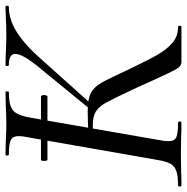

<svg xmlns="http://www.w3.org/2000/svg" viewBox="-20 -654 665 682"><g transform="rotate(-90 312.0 -312.5)"><path d="M82 -488Q82 -499 86 -499H311Q313 -499 314.5 -495.5Q316 -492 316 -488Q316 -484 314.5 -480Q313 -476 311 -476H86Q82 -476 82 -488ZM336 -172Q302 -244 288.5 -268.5Q275 -293 257.5 -304Q240 -315 207 -315Q195 -315 184.5 -314Q174 -313 167 -312L168 -330Q227 -333 258 -333Q301 -333 322.5 -322Q344 -311 359 -285Q374 -259 408 -185Q441 -116 460 -83.5Q479 -51 502 -31.5Q525 -12 558 -12Q562 -12 562 -6Q562 0 558 0H435Q423 0 415.5 -8Q408 -16 392.5 -48.5Q377 -81 336 -172ZM-5 -12Q28 -12 45.5 -18Q63 -24 71.5 -38.5Q80 -53 85 -83L166 -546Q170 -563 170 -578Q170 -599 156.5 -606Q143 -613 105 -613Q101 -613 101 -619Q101 -625 105 -625L149 -624Q189 -622 212 -622Q239 -622 281 -624L326 -625Q329 -625 329 -619Q329 -613 326 -613Q293 -613 276 -606.5Q259 -600 250.5 -585Q242 -570 236 -539L156 -79Q152 -60 152 -46Q152 -25 165.5 -18.5Q179 -12 218 -12Q222 -12 222 -6Q222 0 218 0Q187 0 170 -1L104 -2L40 -1Q24 0 -5 0Q-9 0 -9 -6Q-9 -12 -5 -12ZM267 -326 406 -496Q462 -562 462 -590Q462 -613 423 -613Q419 -613 419 -619Q419 -625 423 -625L463 -624Q501 -622 528 -622Q562 -622 596 -624L629 -625Q633 -625 633 -619Q633 -613 629 -613Q584 -613 539 -584.5Q494 -556 444 -499L281 -317Z"/></g></svg>

Font: Cormorant Garamond Medium
Style: Italic
Weight: 500
Italic angle: -10°
Designer: Christian Thalmann (Catharsis Fonts)
Foundry: Catharsis Fonts
Version: Version 4.000